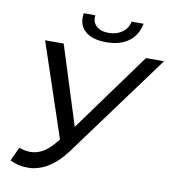

<svg xmlns="http://www.w3.org/2000/svg" viewBox="-95 -967 960 1059"><g transform="rotate(10 385.0 -437.5)"><path d="M67 -92Q100 -79 132 -79.5Q164 -80 195 -96Q226 -112 256 -147L300 -199L313 -210L669 -700H770L343 -119Q296 -56 243.5 -24.5Q191 7 136.5 8.5Q82 10 31 -14ZM298 -121 104 -700H208L366 -201ZM437 -748Q357 -748 317.5 -784.5Q278 -821 288 -884H353Q348 -847 372 -824Q396 -801 441 -801Q485 -801 516.5 -823Q548 -845 556 -884H623Q610 -818 562 -783Q514 -748 437 -748Z"/></g></svg>

Font: MOST Montserrat Medium
Style: Italic
Weight: 500
Italic angle: -11.3°
Designer: Julieta Ulanovsky
Foundry: Julieta Ulanovsky
Version: Version 8.000;March 11, 2024;FontCreator 15.0.0.2926 64-bit